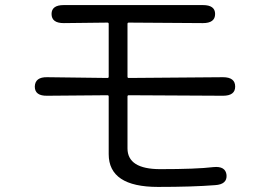

<svg xmlns="http://www.w3.org/2000/svg" viewBox="-20 -725 1040 756"><path d="M602 11Q408 11 408 -118V-345Q408 -350 403 -350L166 -348Q117 -347 117 -384Q118 -422 166 -421L403 -418Q408 -418 408 -423V-631Q408 -636 403 -636L231 -634Q183 -634 183 -670Q183 -705 231 -705H779Q827 -705 827 -670Q827 -634 779 -634L487 -636Q482 -636 482 -631V-423Q482 -418 487 -418L858 -421Q906 -421 906 -384Q906 -348 858 -348L487 -350Q482 -350 482 -345V-141Q482 -59 611 -59Q753 -59 820 -67Q868 -72 872 -36Q875 1 827 4Q738 11 602 11Z"/></svg>

Font: Resource Han Rounded JP Normal
Style: Regular
Weight: 350
Designer: Cyano Hao (round all glyphs); Ryoko NISHIZUKA 西塚涼子 (kana, bopomofo & ideographs); Paul D. Hunt (Latin, Greek & Cyrillic)
Foundry: Cyano Hao
Version: 0.990